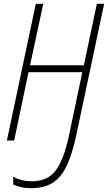

<svg xmlns="http://www.w3.org/2000/svg" viewBox="-20 -734 564 1003"><path d="M143 249Q113 249 88.5 243Q64 237 49 230V189Q91 213 146 213Q228 213 270 158Q312 103 339 -20L410 -357H129L54 0H16L167 -714H206L137 -393H418L486 -714H524L377 -21Q357 72 328.5 132Q300 192 255.5 220.5Q211 249 143 249Z"/></svg>

Font: Noto Sans Condensed ExtraLight
Style: Italic
Weight: 200
Width: 3
Italic angle: -12°
Designer: Monotype Design Team
Foundry: Monotype Imaging Inc.
Version: Version 2.013; ttfautohint (v1.8.4.7-5d5b)